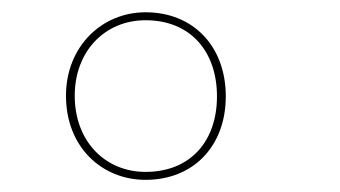

<svg xmlns="http://www.w3.org/2000/svg" viewBox="-20 -711 560 316"><path d="M219.6 -415C298.1 -415 351.6 -470.3 351.6 -552.4C351.6 -634.7 298.1 -690.8 219.6 -690.8C147.4 -690.8 88.6 -634.3 88.6 -553.4C88.6 -468.6 148 -415 219.6 -415ZM219.6 -428.1C152.9 -428.1 103 -478.6 103 -553.4C103 -626.4 152.3 -677.7 219.6 -677.7C293.3 -677.7 337.1 -626.4 337.1 -552.4C337.1 -478.6 293.3 -428.1 219.6 -428.1Z"/></svg>

Font: Fira Sans Hair
Style: Regular
Weight: 100
Designer: bBox Type GmbH & Carrois Corporate GbR & Edenspiekermann AG
Foundry: bBox Type GmbH & Carrois Corporate GbR & Edenspiekermann AG
Version: Version 4.300;PS 004.300;hotconv 1.0.88;makeotf.lib2.5.64775